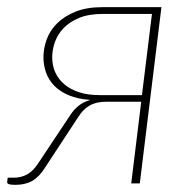

<svg xmlns="http://www.w3.org/2000/svg" viewBox="-34 -513 530 537"><path d="M363 -247 391 -474H253Q214 -474 187 -462.8Q160 -451.5 143.5 -434Q127 -416.5 119.5 -395Q112 -373.5 112 -353Q112 -329.5 120.8 -310.2Q129.5 -291 146.5 -276.8Q163.5 -262.5 187.8 -254.8Q212 -247 243.5 -247ZM417.5 -493 357 0H333L361 -228.5H264.5Q249 -228.5 237.2 -225.8Q225.5 -223 216 -217.5Q206.5 -212 198.8 -203.8Q191 -195.5 184 -184.5L91.5 -43.5Q75.5 -18 56 -7Q36.5 4 9 4Q-4 4 -9.2 2Q-14.5 0 -14 -4L-12.5 -16H4.5Q25 -16 41.5 -25Q58 -34 72 -55L163.5 -192.5Q173 -207 186.2 -217.5Q199.5 -228 218.5 -233.5Q183.5 -236 158.5 -246.5Q133.5 -257 117.8 -273.2Q102 -289.5 94.8 -310Q87.5 -330.5 87.5 -353Q87.5 -377.5 96.5 -402.5Q105.5 -427.5 125.5 -447.5Q145.5 -467.5 176.8 -480.2Q208 -493 253 -493Z"/></svg>

Font: Lato ExtraLight
Style: Italic
Weight: 275
Italic angle: -7°
Designer: Lukasz Dziedzic with Adam Twardoch and Botio Nikoltchev
Foundry: tyPoland Lukasz Dziedzic
Version: Version 2.015; 2015-08-06; http://www.latofonts.com/